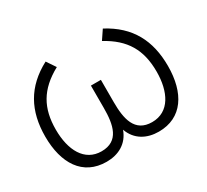

<svg xmlns="http://www.w3.org/2000/svg" viewBox="-119 -736 1006 934"><g transform="rotate(-30 384.5 -269.5)"><path d="M511.5 -504.5C621 -445 667.5 -365.5 667.5 -243C667.5 -131 624 -40.5 526.5 -40.5C428.5 -40.5 412.5 -125.5 412.5 -218V-343.5H356.5V-218C356.5 -123.5 340 -40.5 242.5 -40.5C147 -40.5 101.5 -128 101.5 -243C101.5 -363 146 -443.5 258 -504.5L224 -555C96.5 -487.5 40 -383.5 40 -239C40 -90 104.5 16 238.5 16C304.5 16 361 -13.5 384.5 -79.5C408 -13.5 465 16 531.5 16C663 16 729 -88 729 -239C729 -381.5 675 -486.5 545.5 -555Z"/></g></svg>

Font: Hauora Light
Style: Regular
Weight: 300
Designer: Wayne Shih
Foundry: WCYS
Version: Version 1.001;hotconv 1.0.109;makeotfexe 2.5.65596